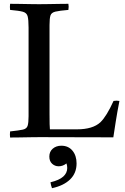

<svg xmlns="http://www.w3.org/2000/svg" viewBox="-20 -721 657 1008"><path d="M33 1Q31 -14 33 -31Q80 -36 100 -40.5Q120 -45 125 -60.5Q130 -76 130 -111V-576Q130 -618 125 -636Q120 -654 99.5 -659.5Q79 -665 33 -669Q31 -684 33 -701Q54 -701 82.5 -700.5Q111 -700 139 -699.5Q167 -699 185 -699Q204 -699 232.5 -699.5Q261 -700 290.5 -700.5Q320 -701 339 -701Q342 -686 339 -669Q292 -665 271 -660Q250 -655 245 -640Q240 -625 240 -589V-124Q240 -90 240.5 -69.5Q241 -49 242 -42H384Q467 -42 507 -79Q540 -111 576 -191Q592 -194 607 -191Q595 -130 587.5 -81.5Q580 -33 575 0Q478 0 381.5 -0.5Q285 -1 188 -1Q169 -1 140 -0.5Q111 0 82 0.5Q53 1 33 1ZM245 236Q291 225 312 206Q333 187 333 161Q333 149 329 137Q310 152 288 152Q268 152 253.5 138.5Q239 125 239 101Q239 75 257 59.5Q275 44 302 44Q339 44 360.5 70Q382 96 382 137Q382 188 348 221Q314 254 253 267Q250 259 248 251.5Q246 244 245 236Z"/></svg>

Font: Castoro
Style: Regular
Weight: 400
Designer: John Hudson
Foundry: Tiro Typeworks Ltd.
Version: Version 2.04